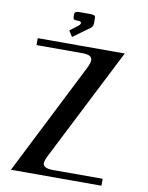

<svg xmlns="http://www.w3.org/2000/svg" viewBox="-104 -1059 874 1132"><g transform="rotate(10 333.5 -492.5)"><path d="M374 -964.8V-933.6Q373.5 -917 360.4 -906.2L260.3 -833.5L237.8 -868.7L289.1 -907.7Q297.9 -916.5 297.9 -922.9Q297.9 -933.6 280.3 -933.6Q259.3 -933.6 254.2 -937.7Q249 -941.9 249 -954.1V-964.8Q249 -970.2 249.5 -972.7Q250 -975.1 252.7 -978.8Q255.4 -982.4 262.2 -983.9Q269 -985.4 280.3 -985.4H342.8Q357.4 -985.4 364.5 -982.4Q371.6 -979.5 372.8 -976.1Q374 -972.7 374 -964.8ZM336.4 -750H62.5V-791.5H583.5L243.7 -123Q225.6 -86.9 225.6 -72.3Q225.6 -41.5 287.6 -41.5H583.5V0H41.5L379.9 -669.4Q395.5 -699.7 395.5 -719.2Q395.5 -750 336.4 -750Z"/></g></svg>

Font: Gputeks
Style: Bold
Weight: 600
Width: 8
Version: Version 0.9